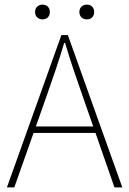

<svg xmlns="http://www.w3.org/2000/svg" viewBox="-20 -812 560 832"><path d="M10 0 246 -660H274L510 0H476L338 -396Q317 -456 298.5 -510.5Q280 -565 262 -626H258Q240 -565 221.5 -510.5Q203 -456 182 -396L42 0ZM112 -236V-264H405V-236ZM164 -728Q151 -728 141.5 -736.5Q132 -745 132 -760Q132 -775 141.5 -783.5Q151 -792 164 -792Q178 -792 187 -783.5Q196 -775 196 -760Q196 -745 187 -736.5Q178 -728 164 -728ZM356 -728Q343 -728 333.5 -736.5Q324 -745 324 -760Q324 -775 333.5 -783.5Q343 -792 356 -792Q370 -792 379 -783.5Q388 -775 388 -760Q388 -745 379 -736.5Q370 -728 356 -728Z"/></svg>

Font: Source Sans Variable
Style: Regular
Weight: 200
Designer: Paul D. Hunt
Foundry: Adobe Systems Incorporated
Version: Version 3.006;hotconv 1.0.111;makeotfexe 2.5.65597